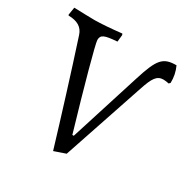

<svg xmlns="http://www.w3.org/2000/svg" viewBox="-162 -783 915 936"><g transform="rotate(30 296.0 -315.5)"><path d="M570 -646C495 -646 473 -620 433 -493L308 -98H300C230 -335 174 -540 174 -560C174 -589 191 -597 263 -602L267 -641L264 -648C211 -642 147 -637 114 -637C89 -637 33 -639 -2 -640L-9 -597L-7 -593C44 -592 73 -574 85 -536C141 -365 212 -136 258 17L322 -5L474 -457C498 -530 514 -554 551 -554C560 -554 570 -552 581 -550L588 -557C589 -589 583 -618 570 -646Z"/></g></svg>

Font: Alegreya SC
Style: Regular
Weight: 400
Designer: Juan Pablo del Peral
Foundry: Huerta Tipografica
Version: Version 2.007;PS 002.007;hotconv 1.0.88;makeotf.lib2.5.64775